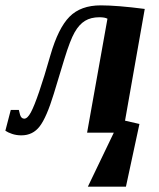

<svg xmlns="http://www.w3.org/2000/svg" viewBox="-54 -490 587 709"><path d="M342.8 -420.9Q333 -426.3 313 -426.3Q281.7 -426.3 260 -413.1Q238.3 -399.9 221.7 -370.8Q205.1 -341.8 184.1 -273.4L144.5 -143.1Q118.2 -57.1 92.8 -23.7Q67.4 9.8 24.9 9.8Q6.3 9.8 -9.5 4.4Q-25.4 -1 -34.2 -7.3L-14.2 -84H15.6L20 -66.4Q24.4 -51.8 35.6 -51.8Q47.4 -51.8 59.8 -74.7Q72.3 -97.7 90.8 -151.9Q109.4 -206.1 132.3 -286.6Q161.1 -386.2 202.6 -428.2Q244.1 -470.2 317.9 -470.2Q378.4 -470.2 480.5 -457L407.7 -44.4L460.9 -32.2L411.1 199.2H270.5L366.2 0H267.6Z"/></svg>

Font: Tinos
Style: Bold Italic
Weight: 700
Italic angle: -16.333°
Designer: Steve Matteson
Foundry: Monotype Imaging Inc.
Version: Version 1.23